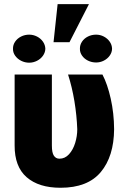

<svg xmlns="http://www.w3.org/2000/svg" viewBox="-20 -886 613 916"><path d="M227.5 -530.3V-191.4Q227.5 -157.2 237.1 -143.1Q246.6 -128.9 263.7 -128.9Q290 -128.9 309.3 -150.1Q328.6 -171.4 338.6 -203.9Q348.6 -236.3 348.6 -269.5Q346.2 -335.4 335 -403.3Q323.7 -471.2 304.7 -530.3H468.8Q492.7 -484.9 508.3 -415.3Q523.9 -345.7 524.4 -269.5Q523.4 -140.1 460.9 -65.2Q398.4 9.8 268.6 9.8Q165 9.8 107.2 -40.5Q49.3 -90.8 49.8 -192.4V-530.3ZM254.9 -866.2H404.3L311.5 -684.6H235.4ZM119.1 -720.7Q138.7 -720.7 156.5 -711.7Q174.3 -702.6 185.1 -687Q195.8 -671.4 196.3 -653.3Q195.8 -635.7 185.1 -620.4Q174.3 -605 156.5 -595.9Q138.7 -586.9 119.1 -586.9Q99.1 -586.9 81.1 -595.9Q63 -605 52.2 -620.4Q41.5 -635.7 42 -653.3Q41.5 -671.4 52 -687Q62.5 -702.6 80.6 -711.7Q98.6 -720.7 119.1 -720.7ZM438.5 -720.7Q458 -720.7 475.3 -711.7Q492.7 -702.6 503.4 -687.3Q514.2 -671.9 514.6 -653.3Q514.2 -635.7 503.4 -620.6Q492.7 -605.5 475.3 -596.7Q458 -587.9 438.5 -587.9Q417.5 -587.9 399.4 -596.9Q381.3 -606 371.1 -621.1Q360.8 -636.2 361.3 -653.3Q360.8 -671.4 371.1 -687Q381.3 -702.6 399.4 -711.7Q417.5 -720.7 438.5 -720.7Z"/></svg>

Font: Pretendard GOV Black
Style: Regular
Weight: 900
Designer: Base glyphs from Inter by Rasmus Andersson; Hangeul glyphs from Noto Sans CJK(Source Han Sans) by Jang Soo-young and Kan
Foundry: Kil Hyung-jin
Version: Version 1.309